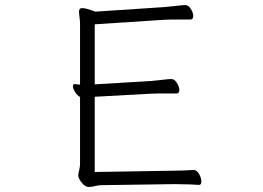

<svg xmlns="http://www.w3.org/2000/svg" viewBox="-20 -730 1040 758"><path d="M764 0Q756 -1 729.5 -2Q703 -3 677 -3H661L383 1Q367 1 355.5 4.5Q344 8 329 8Q316 8 302.5 -9Q289 -26 289 -37Q289 -44 292.5 -58Q296 -72 296 -84V-347Q285 -353 276.5 -366.5Q268 -380 268 -390Q268 -398 275 -398H277Q282 -397 286.5 -396.5Q291 -396 296 -396V-604Q296 -620 296 -634.5Q296 -649 294 -661Q293 -669 292.5 -674.5Q292 -680 292 -684Q292 -698 304 -698Q313 -698 325.5 -694.5Q338 -691 347 -687.5Q356 -684 356 -684L628 -702Q651 -704 676.5 -707Q702 -710 711 -710Q724 -710 733.5 -694.5Q743 -679 743 -667Q743 -653 732 -653H690Q675 -653 659 -653Q643 -653 629 -652L354 -634V-397L573 -410Q596 -412 621.5 -415Q647 -418 656 -418Q669 -418 678.5 -402.5Q688 -387 688 -375Q688 -361 677 -361H635Q620 -361 604 -361Q588 -361 574 -360L354 -348V-51L660 -56Q682 -56 705 -57Q728 -58 743 -59H744Q757 -59 766 -43Q775 -27 775 -14Q775 0 765 0Z"/></svg>

Font: Moon Stars Kai HW Light
Style: Regular
Weight: 300
Designer: GuiWonder
Version: Version 1.101